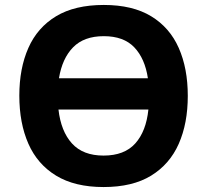

<svg xmlns="http://www.w3.org/2000/svg" viewBox="-20 -745 836 775"><path d="M738 -358Q738 -247 701.5 -164.5Q665 -82 590 -36Q515 10 398 10Q282 10 206.5 -36Q131 -82 94.5 -165Q58 -248 58 -359Q58 -469 94.5 -551.5Q131 -634 206.5 -679.5Q282 -725 399 -725Q515 -725 590 -679.5Q665 -634 701.5 -551.5Q738 -469 738 -358ZM399 -599Q319 -599 275 -554Q231 -509 218 -429H577Q565 -509 522 -554Q479 -599 399 -599ZM398 -117Q482 -117 526 -166Q570 -215 579 -303H216Q226 -215 270.5 -166Q315 -117 398 -117Z"/></svg>

Font: Noto IKEA Arabic
Style: Bold
Weight: 700
Designer: Monotype Design Team
Foundry: Monotype Imaging Inc.
Version: Version 1.200